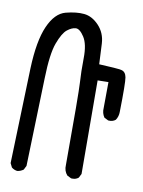

<svg xmlns="http://www.w3.org/2000/svg" viewBox="-88 -839 675 907"><g transform="rotate(10 250.0 -385.0)"><path d="M58.6 7.8Q43 5.9 31.2 -3.9L21.5 -23.4Q31.2 -348.6 36.1 -481Q41 -613.3 72.3 -684.1Q103.5 -754.9 153.8 -768.1Q204.1 -781.2 242.2 -777.3Q280.3 -773.4 312.5 -739.3Q344.7 -705.1 347.7 -655.3Q350.6 -605.5 352.5 -555.7Q439.5 -551.8 460 -547.4Q480.5 -543 485.4 -516.6Q490.2 -490.2 487.3 -350.6Q487.3 -329.1 475.6 -311.5Q461.9 -299.8 440.4 -301.8L420.9 -311.5Q407.2 -331.1 409.2 -356.4L410.2 -480.5L358.4 -479.5L360.4 -31.2L350.6 -11.7Q336.9 0 315.4 -2L295.9 -11.7Q278.3 -31.2 280.3 -60.5Q281.2 -405.3 277.8 -455.1Q274.4 -504.9 275.4 -571.8Q276.4 -638.7 254.9 -671.9Q233.4 -705.1 214.4 -704.1Q195.3 -703.1 173.8 -686Q152.3 -668.9 132.8 -616.2Q113.3 -563.5 110.4 -446.3Q107.4 -329.1 97.7 -23.4L87.9 -3.9Q74.2 5.9 58.6 7.8Z"/></g></svg>

Font: JasonHandwriting1
Style: Regular
Weight: 400
Version: Version 1.48.20